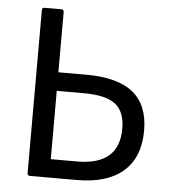

<svg xmlns="http://www.w3.org/2000/svg" viewBox="-49 -700 659 745"><g transform="rotate(5 280.5 -327.5)"><path d="M95.2 0Q85 0 85 -9.8V-645Q85 -654.8 95.2 -654.8H160.2Q169.9 -654.8 169.9 -645V-410.2H279.8Q401.4 -410.2 461.2 -361.6Q521 -313 521 -213.9Q521 -109.4 458.3 -54.7Q395.5 0 276.9 0ZM169.9 -71.8H272.9Q436 -71.8 436 -213.9Q436 -279.8 398.7 -308.8Q361.3 -337.9 275.9 -337.9H169.9Z"/></g></svg>

Font: Sofia Sans
Style: Regular
Weight: 400
Designer: Botio Nikoltchev, Ani Petrova
Foundry: lettersoup
Version: Version 4.100